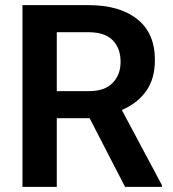

<svg xmlns="http://www.w3.org/2000/svg" viewBox="-20 -731 675 751"><path d="M469.2 0 330.6 -268.6H202.1V0H67.9V-710.9H326.2Q447.8 -710.9 516.8 -656.2Q585.9 -601.6 585.9 -496.6Q585.9 -422.4 551.3 -374.3Q516.6 -326.2 456.5 -300.8L613.3 -6.8V0ZM326.2 -605H202.1V-374.5H327.6Q389.2 -374.5 420.4 -406.5Q451.7 -438.5 451.7 -488.8Q451.7 -542 420.9 -573.5Q390.1 -605 326.2 -605Z"/></svg>

Font: Vazirmatn RD UI SemiBold
Style: Regular
Weight: 600
Designer: Saber Rastikerdar
Foundry: Saber Rastikerdar
Version: Version 33.003